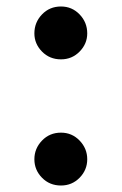

<svg xmlns="http://www.w3.org/2000/svg" viewBox="-20 -556 375 592"><path d="M168 16Q133 16 109.5 -8Q86 -32 86 -65Q86 -98 109.5 -122.5Q133 -147 168 -147Q202 -147 225.5 -122.5Q249 -98 249 -65Q249 -32 225.5 -8Q202 16 168 16ZM168 -373Q133 -373 109.5 -397Q86 -421 86 -453Q86 -487 109.5 -511.5Q133 -536 168 -536Q202 -536 225.5 -511.5Q249 -487 249 -453Q249 -421 225.5 -397Q202 -373 168 -373Z"/></svg>

Font: Noto Serif TC ExtraLight
Style: Bold
Weight: 700
Version: Version 2.002-H1;hotconv 1.1.0;makeotfexe 2.6.0